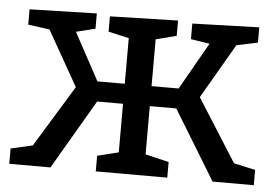

<svg xmlns="http://www.w3.org/2000/svg" viewBox="-43 -592 943 650"><g transform="rotate(5 428.0 -267.0)"><path d="M10 0V-52L84 -69L212 -278L106 -465L33 -475V-527L261 -533V-481L196 -465L283 -304H376V-459L306 -475V-527L537 -533V-481L467 -463V-304H559L650 -464L586 -474V-527L813 -534V-482L741 -467L633 -281L768 -68L841 -52V0H701L557 -236H467V-72L547 -53V0H304V-53L376 -71V-236H288L150 0Z"/></g></svg>

Font: Bitter Medium
Style: Regular
Weight: 500
Designer: Sol Matas, and Bitter project Authors
Foundry: Sol Matas
Version: Version 2.001